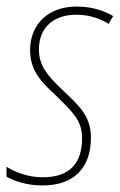

<svg xmlns="http://www.w3.org/2000/svg" viewBox="-28 -557 367 587"><path d="M102 10C199 10 250 -45 250 -136C250 -204 212 -235 161 -284C119 -324 91 -355 91 -406C91 -473 136 -512 205 -512C249 -512 282 -498 304 -484L318 -508C293 -522 258 -537 206 -537C121 -537 64 -484 64 -404C64 -338 102 -303 145 -263C191 -217 223 -190 223 -135C223 -60 187 -15 103 -15C57 -15 18 -31 -8 -47V-17C13 -5 51 10 102 10Z"/></svg>

Font: Noto Sans Condensed Thin
Style: Italic
Weight: 100
Width: 3
Italic angle: -12°
Designer: Monotype Design Team
Foundry: Monotype Imaging Inc.
Version: Version 2.013